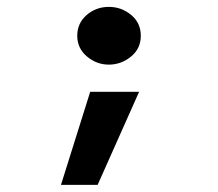

<svg xmlns="http://www.w3.org/2000/svg" viewBox="-20 -429 626 552"><path d="M239.3 -165H379.9L260.7 102.5H155.3ZM293 -409.2Q329.1 -409.2 356.9 -386.2Q384.8 -363.3 384.8 -326.2Q384.8 -289.1 356.4 -266.1Q328.1 -243.2 293 -243.2Q257.8 -243.2 230 -266.6Q202.1 -290 202.1 -326.2Q202.1 -362.3 229 -385.7Q255.9 -409.2 293 -409.2Z"/></svg>

Font: Thabit-Bold
Style: Bold
Weight: 700
Designer: Regenerated by Nadim Shaikli
Foundry: MAK Alagha
Version: 0.01